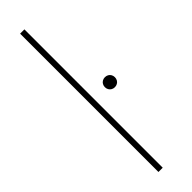

<svg xmlns="http://www.w3.org/2000/svg" viewBox="-256 -721 714 714"><g transform="rotate(-45 101.0 -364.0)"><path d="M87.9 0H65.4V-727.5H87.9ZM147.5 -363.8Q147.5 -371.1 150.9 -377.2Q154.3 -383.3 160.4 -386.7Q166.5 -390.1 173.8 -390.1Q181.2 -390.1 187.3 -386.7Q193.4 -383.3 196.8 -377.2Q200.2 -371.1 200.2 -363.8Q200.2 -356.4 196.8 -350.3Q193.4 -344.2 187.3 -340.8Q181.2 -337.4 173.8 -337.4Q166.5 -337.4 160.4 -340.8Q154.3 -344.2 150.9 -350.3Q147.5 -356.4 147.5 -363.8Z"/></g></svg>

Font: Intratopia Thin
Style: Regular
Weight: 100
Designer: Rasmus Andersson
Foundry: rsms
Version: Version 3.000;Glyphs 3.2.3 (3260)